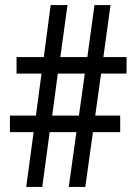

<svg xmlns="http://www.w3.org/2000/svg" viewBox="-20 -734 536 754"><path d="M377 -445 354 -280H452V-215H345L315 0H250L280 -215H175L146 0H83L112 -215H19V-280H121L143 -445H45V-510H152L179 -714H245L217 -510H323L351 -714H414L386 -510H477V-445ZM185 -280H290L313 -445H207Z"/></svg>

Font: Noto Sans Display Condensed
Style: Regular
Weight: 400
Width: 3
Designer: Monotype Design Team
Foundry: Monotype Imaging Inc.
Version: Version 2.003